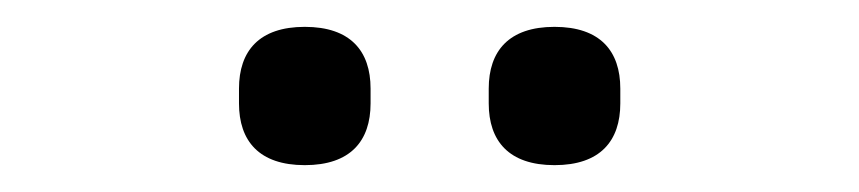

<svg xmlns="http://www.w3.org/2000/svg" viewBox="-20 -741 640 143"><path d="M207 -618C241 -618 256 -636 256 -664V-675C256 -703 241 -721 207 -721C173 -721 158 -703 158 -675V-664C158 -636 173 -618 207 -618ZM393 -618C427 -618 442 -636 442 -664V-675C442 -703 427 -721 393 -721C359 -721 344 -703 344 -675V-664C344 -636 359 -618 393 -618Z"/></svg>

Font: IBM Plex Arabic
Style: Regular
Weight: 400
Designer: Mike Abbink, Paul van der Laan, Pieter van Rosmalen, Wael Morcos, Khajak Apelian
Foundry: Bold Monday
Version: Version 1.0